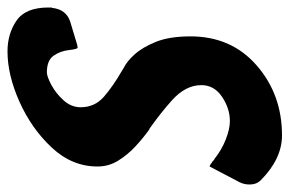

<svg xmlns="http://www.w3.org/2000/svg" viewBox="-184 -620 772 512"><g transform="rotate(-90 202.0 -364.0)"><path d="M97 2Q35 2 -22 -54Q-34 -66 -34 -84Q-34 -99 -28 -111L14 -191Q17 -191 29 -182Q31 -179 34 -178L33 -179Q58 -159 86 -148Q114 -137 135 -137Q169 -137 200 -158Q231 -179 231 -213Q231 -255 191 -291Q159 -320 114 -352V-351Q90 -368 67.5 -389Q45 -410 29.5 -435Q14 -460 14 -490Q14 -558 64.5 -612Q115 -666 186.5 -698Q258 -730 321 -730Q368 -730 403 -706Q438 -682 438 -621V-612L437 -611Q433 -574 401 -563L338 -544L331 -543Q327 -543 324.5 -566Q322 -589 309.5 -607Q297 -625 265 -625Q254 -625 231.5 -613Q209 -601 190.5 -580.5Q172 -560 172 -535Q172 -497 200.5 -472.5Q229 -448 269 -425L277 -420Q294 -412 313 -391Q332 -370 346.5 -334Q361 -298 361 -242Q361 -133 283.5 -65.5Q206 2 97 2Z"/></g></svg>

Font: Bangerz
Style: Regular
Weight: 400
Designer: vernon adams
Foundry: Vernon Adams
Version: Version 2.10;February 7, 2025;FontCreator 13.0.0.2683 64-bit